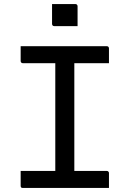

<svg xmlns="http://www.w3.org/2000/svg" viewBox="-20 -928 640 948"><path d="M347 -47H250L253 -72Q253 -91 253 -112Q253 -133 253 -152Q253 -214 253 -276.5Q253 -339 253 -401.5Q253 -464 253 -527Q253 -590 253 -653H352L347 -628Q347 -612 347 -593.5Q347 -575 347 -558Q347 -494 347 -430Q347 -366 347 -302Q347 -238 347 -174.5Q347 -111 347 -47ZM518 0H93Q90 0 88 -0.5Q86 -1 84.5 -2.5Q83 -4 82.5 -6Q82 -8 82 -11Q82 -24 82 -35.5Q82 -47 82 -59Q82 -71 82 -84H507Q511 -84 513 -82.5Q515 -81 516.5 -79Q518 -77 518 -73Q518 -60 518 -48Q518 -36 518 -24.5Q518 -13 518 0ZM82 -700H507Q512 -700 515 -697Q518 -694 518 -689Q518 -679 518 -670Q518 -661 518 -652.5Q518 -644 518 -635Q518 -626 518 -616H93Q88 -616 85 -619Q82 -622 82 -627Q82 -637 82 -646Q82 -655 82 -663.5Q82 -672 82 -681Q82 -690 82 -700ZM237 -908Q251 -908 265.5 -908Q280 -908 294.5 -908Q309 -908 323.5 -908Q338 -908 352 -908Q357 -908 360 -905Q363 -902 363 -897V-799Q349 -799 334.5 -799Q320 -799 305.5 -799Q291 -799 276.5 -799Q262 -799 248 -799Q243 -799 240 -802Q237 -805 237 -810Z"/></svg>

Font: Recursive Monospace
Style: Regular
Weight: 400
Version: Version 1.047